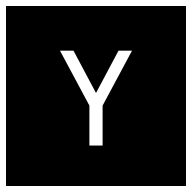

<svg xmlns="http://www.w3.org/2000/svg" viewBox="-20 -688 640 640"><path d="M0 -668H600V-68H0ZM278 -203H322V-336L420 -519H375L300 -378L225 -519H180L278 -336Z"/></svg>

Font: JetBrainsMono NF
Style: Regular
Weight: 400
Monospace: yes
Designer: Philipp Nurullin, Konstantin Bulenkov
Foundry: JetBrains
Version: Version 1.0.2; ttfautohint (v1.8.3)